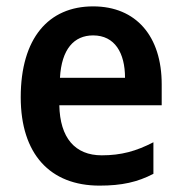

<svg xmlns="http://www.w3.org/2000/svg" viewBox="-20 -572 569 602"><path d="M272 -552C132 -552 45 -452 45 -267C45 -89 137 10 292 10C362 10 411 -1 461 -27V-126C407 -98 360 -85 299 -85C215 -85 168 -140 166 -242H487V-308C487 -458 407 -552 272 -552ZM272 -461C340 -461 372 -406 372 -328H168C173 -418 212 -461 272 -461Z"/></svg>

Font: Noto Sans Gurmukhi SemiCondensed SemiBold
Style: Regular
Weight: 600
Width: 4
Designer: Jelle Bosma - Monotype Design Team
Foundry: Monotype Imaging Inc.
Version: Version 2.004